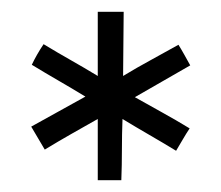

<svg xmlns="http://www.w3.org/2000/svg" viewBox="-20 -740 375 326"><path d="M209 -575Q232 -562 255.5 -549Q279 -536 302 -522Q296 -513 290.5 -503.5Q285 -494 279 -484Q256 -498 233.5 -511Q211 -524 188 -538Q187 -512 187 -486Q187 -460 186 -434H146V-538Q123 -525 101 -512.5Q79 -500 56 -486Q50 -496 44.5 -505.5Q39 -515 33 -525Q56 -538 79 -550.5Q102 -563 125 -576Q102 -590 79.5 -603Q57 -616 34 -630Q42 -647 54 -665Q77 -651 100 -638Q123 -625 146 -611V-720H190Q190 -693 189.5 -666Q189 -639 189 -611Q212 -625 236 -638Q260 -651 283 -664Q288 -656 293 -647Q298 -638 303 -629Q279 -615 256 -602Q233 -589 209 -575Z"/></svg>

Font: Josefin Slab
Style: Regular
Weight: 400
Designer: Santiago Orozco
Foundry: Typemade
Version: Version 1.000